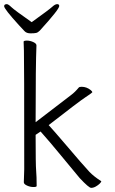

<svg xmlns="http://www.w3.org/2000/svg" viewBox="-33 -898 553 927"><path d="M144 0Q144 5 128.5 5Q113 5 97.5 -2Q82 -9 82 -18L84 -81Q84 -620 82.5 -653Q81 -686 81 -697Q82 -702 97 -702Q112 -702 127.5 -695Q143 -688 143 -679Q139 -583 139 -318V-308L310 -439Q329 -453 347 -475Q350 -479 361 -479Q385 -479 405 -463Q412 -457 413 -453Q407 -446 379 -428Q351 -410 202 -294Q232 -261 266 -221Q374 -94 399 -68Q420 -46 456 -23Q456 -19 448.5 -11.5Q441 -4 429.5 2.5Q418 9 407 9Q396 9 352 -38Q315 -82 260 -149Q205 -216 163 -263L139 -247V-244Q139 -103 141.5 -74.5Q144 -46 144 0ZM352 -38ZM159 -750Q150 -741 141.5 -739Q133 -737 114 -737Q95 -737 85 -748Q75 -759 58 -777Q-13 -855 -13 -868Q-13 -878 0 -878Q7 -878 22 -863.5Q37 -849 120 -791Q205 -852 219 -865Q233 -878 243 -878Q253 -878 253 -869Q253 -853 159 -750Z"/></svg>

Font: LXGW WenKai Mono TC Light
Style: Regular
Weight: 300
Designer: LXGW / Fontworks Inc.
Foundry: LXGW / Fontworks Inc.
Version: Version 1.330